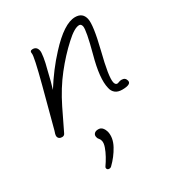

<svg xmlns="http://www.w3.org/2000/svg" viewBox="-149 -452 695 768"><g transform="rotate(-30 198.5 -68.0)"><path d="M31 25Q15 25 12 12Q11 7 13 -0.5Q15 -8 17 -13L65 -194Q96 -312 93 -325Q90 -339 104 -339Q123 -339 127 -319Q129 -312 125.5 -289Q122 -266 114 -237Q102 -185 93 -157Q115 -192 138.5 -223Q162 -254 188 -282Q264 -365 315 -365Q350 -365 357 -332Q364 -302 338 -197Q311 -91 317 -63Q320 -50 329 -50Q332 -50 338 -52.5Q344 -55 351 -55Q368 -55 372 -39Q377 -19 334 -19Q314 -19 302.5 -28.5Q291 -38 288 -54Q276 -102 303 -200Q329 -297 325 -317Q322 -329 313 -329Q291 -329 251 -292Q207 -252 166 -200Q125 -148 92 -81L45 16Q41 25 31 25ZM171 70Q183 70 190 78.5Q197 87 200 98Q207 129 188.5 163Q170 197 141 225Q137 229 131 229Q122 229 120 221Q119 217 122 213Q132 199 142 181Q152 163 158 145.5Q164 128 161 117Q159 109 154.5 104.5Q150 100 149 94Q146 84 152 77Q158 70 171 70Z"/></g></svg>

Font: Oooh Baby
Style: Normal
Weight: 400
Designer: Robert E. Leuschke
Foundry: Robert E. Leuschke
Version: Version 1.011; ttfautohint (v1.8.3)